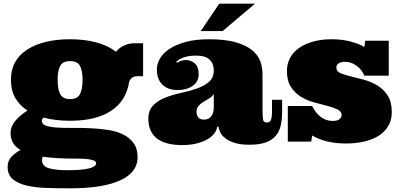

<svg xmlns="http://www.w3.org/2000/svg" viewBox="-20 -776 2201 1056"><path d="M736.8 88.9Q736.8 171.9 641.4 215.8Q545.9 259.8 365.2 259.8Q299.8 259.8 237.8 257.8Q175.8 255.9 127.9 244.9Q80.1 233.9 51 210Q22 186 22 142.1Q22 106.9 44.4 84.5Q66.9 62 92.8 48.8Q61 29.8 49.6 6.3Q38.1 -17.1 38.1 -44.9Q38.1 -78.1 62 -108.6Q85.9 -139.2 130.9 -168Q86.9 -196.8 63.5 -238.3Q40 -279.8 40 -336.9Q40 -392.1 63 -433.6Q85.9 -475.1 128.9 -502.9Q171.9 -530.8 231.4 -545.4Q291 -560.1 365.2 -560.1Q444.8 -560.1 509 -543Q573.2 -525.9 618.2 -491.2Q627 -502.9 642.1 -514.2Q654.8 -522.9 674.3 -530.5Q693.8 -538.1 722.2 -538.1H767.1V-356.9H734.9Q713.9 -356.9 702.9 -345.5Q691.9 -334 689.9 -323.2Q672.9 -220.2 590.3 -166Q507.8 -111.8 365.2 -111.8Q285.2 -111.8 220.2 -128.9Q210 -122.1 210 -111.8Q210 -92.8 232.4 -85Q254.9 -77.1 292 -74.5Q329.1 -71.8 376.5 -72.5Q423.8 -73.2 473.4 -71Q522.9 -68.8 570.6 -62Q618.2 -55.2 655 -37.6Q691.9 -20 714.4 10.5Q736.8 41 736.8 88.9ZM296.9 -336.9Q296.9 -286.1 311 -258.5Q325.2 -231 365.2 -231Q405.8 -231 419.9 -258.5Q434.1 -286.1 434.1 -336.9Q434.1 -387.2 419.9 -413.6Q405.8 -439.9 365.2 -439.9Q325.2 -439.9 311 -413.6Q296.9 -387.2 296.9 -336.9ZM387.2 96.2Q335 96.2 292.5 93.5Q250 90.8 215.8 85.9Q210.9 94.2 210.9 103Q210.9 138.2 249 149.2Q287.1 160.2 349.1 160.2Q432.1 160.2 470.5 150.1Q508.8 140.1 508.8 122.1Q508.8 112.8 497.8 107.9Q486.8 103 469 100.1Q451.2 97.2 429.7 96.7Q408.2 96.2 387.2 96.2Z M1057.6 -470.2Q1032.7 -470.2 1014.9 -466.6Q997.1 -462.9 984.4 -458Q971.7 -453.1 963.4 -447Q955.1 -440.9 948.7 -436L953.6 -431.2Q962.9 -436 973.9 -440.9Q984.9 -445.8 1002 -445.8Q1030.8 -445.8 1051.8 -427Q1072.8 -408.2 1072.8 -367.2Q1072.8 -328.1 1040.8 -304.4Q1008.8 -280.8 955.1 -280.8Q903.8 -280.8 873.3 -310.3Q842.8 -339.8 842.8 -394Q842.8 -423.8 859.4 -453.4Q876 -482.9 910.9 -506.3Q945.8 -529.8 999.8 -544.9Q1053.7 -560.1 1129.9 -560.1Q1220.7 -560.1 1278.3 -543Q1335.9 -525.9 1367.9 -499Q1399.9 -472.2 1411.9 -438Q1423.8 -403.8 1423.8 -369.1V-178.2Q1423.8 -133.8 1426.8 -117.9Q1429.7 -102.1 1448.7 -102.1Q1463.9 -102.1 1470 -116.5Q1476.1 -130.9 1476.1 -166V-227.1H1531.7V-165Q1531.7 -121.1 1524.4 -87.2Q1517.1 -53.2 1496.6 -29.1Q1476.1 -4.9 1440.9 7.6Q1405.8 20 1351.1 20Q1301.8 20 1269.3 9.5Q1236.8 -1 1217.8 -16.6Q1198.7 -32.2 1190.7 -49.1Q1182.6 -65.9 1182.6 -79.1H1174.8Q1171.9 -59.1 1158 -41Q1144 -22.9 1119.4 -9Q1094.7 4.9 1060.3 13.4Q1025.9 22 981.9 22Q939.9 22 905.5 13.9Q871.1 5.9 846.9 -11.5Q822.8 -28.8 809.3 -56.4Q795.9 -84 795.9 -122.1Q795.9 -168.9 822.3 -196Q848.6 -223.1 888.7 -239Q928.7 -254.9 975.8 -264.9Q1022.9 -274.9 1063 -289.1Q1103 -303.2 1129.4 -325.7Q1155.8 -348.1 1155.8 -389.2Q1155.8 -425.8 1132.8 -448Q1109.9 -470.2 1057.6 -470.2ZM1155.8 -258.8Q1145 -243.2 1128.9 -233.6Q1112.8 -224.1 1097.9 -215.1Q1083 -206.1 1072 -193.6Q1061 -181.2 1061 -160.2Q1061 -144 1069.8 -131.1Q1078.6 -118.2 1104 -118.2Q1127 -118.2 1141.4 -136Q1155.8 -153.8 1155.8 -186ZM1382.8 -755.9 1204.1 -605H1084L1186 -755.9Z M2118.2 -359.9H1983.9Q1969.7 -395 1939.9 -415.5Q1910.2 -436 1877.9 -436Q1856 -436 1843 -428Q1830.1 -419.9 1830.1 -403.8Q1830.1 -383.8 1852.5 -373.8Q1875 -363.8 1908.9 -356Q1942.9 -348.1 1982.4 -337.2Q2022 -326.2 2055.9 -305.7Q2089.8 -285.2 2112.3 -250.5Q2134.8 -215.8 2134.8 -159.2Q2134.8 -115.2 2115.2 -82.5Q2095.7 -49.8 2061.8 -28.8Q2027.8 -7.8 1981.9 2.7Q1936 13.2 1882.8 13.2Q1831.1 13.2 1784.9 3.2Q1738.8 -6.8 1696.8 -30.8L1691.9 2.9H1563V-192.9H1696.8Q1715.8 -153.8 1744.9 -132.3Q1773.9 -110.8 1809.1 -110.8Q1835.9 -110.8 1847.4 -120.8Q1858.9 -130.9 1858.9 -143.1Q1858.9 -163.1 1836.4 -174.1Q1814 -185.1 1781 -193.6Q1748 -202.1 1708.5 -212.6Q1668.9 -223.1 1636 -243.2Q1603 -263.2 1580.6 -297.1Q1558.1 -331.1 1558.1 -386.2Q1558.1 -425.8 1575.9 -458.5Q1593.8 -491.2 1627 -513.7Q1660.2 -536.1 1705.1 -548.1Q1750 -560.1 1803.7 -560.1Q1863.8 -560.1 1911.9 -546.6Q1960 -533.2 1983.9 -517.1L1988.8 -551.8H2118.2Z"/></svg>

Font: Ultra
Style: Regular
Weight: 400
Designer: Astigmatic (AOETI)
Foundry: Astigmatic (AOETI)
Version: Version 1.000